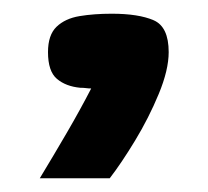

<svg xmlns="http://www.w3.org/2000/svg" viewBox="-20 -129 304 280"><path d="M38 131Q58 98 77.5 64.5Q97 31 113 0Q109 0 105.5 -0.5Q102 -1 97 -1Q76 -3 63 -14Q50 -25 50 -53Q50 -78 62.5 -90Q75 -102 96 -105.5Q117 -109 143 -109Q182 -109 204 -99.5Q226 -90 226 -53Q226 -27 211.5 8Q197 43 177 76Q157 109 140 131Z"/></svg>

Font: Genos ExtraBold
Style: Italic
Weight: 800
Italic angle: -8°
Version: Version 1.010